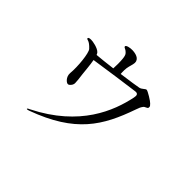

<svg xmlns="http://www.w3.org/2000/svg" viewBox="-168 -1035 1336 1336"><g transform="rotate(45 500.0 -367.0)"><path d="M189 -600C198 -598 216 -586 235 -565C254 -544 267 -423 260 -352C257 -312 292 -283 306 -287C320 -291 335 -311 334 -329C334 -347 331 -368 326 -408C323 -433 319 -489 311 -532C375 -542 632 -579 670 -583C695 -586 700 -572 694 -545C660 -384 569 -142 241 23C229 28 222 32 223 36C224 40 237 37 244 34C578 -88 678 -256 762 -496C772 -524 774 -529 784 -543C793 -558 815 -556 817 -570C819 -583 812 -587 803 -597C795 -607 731 -647 719 -647C707 -647 694 -626 673 -621C659 -618 590 -607 513 -597C512 -605 512 -617 512 -633C512 -661 522 -687 526 -705C532 -728 527 -743 513 -755C499 -766 479 -771 455 -772C432 -773 399 -766 398 -755C398 -744 407 -746 421 -736C434 -725 444 -721 448 -683C451 -654 451 -612 449 -588C390 -581 334 -574 301 -572C298 -579 295 -585 292 -588C272 -611 212 -621 201 -620C190 -620 176 -620 174 -610C173 -605 180 -602 189 -600Z"/></g></svg>

Font: Shippori Mincho
Style: Regular
Weight: 400
Designer: Bonji Tadano  Ryoko NISHIZUKA  (kana & ideographs); Frank Grießhammer (Latin, Greek & Cyrillic); Wenlong ZHANG  (bopomof
Foundry: Adobe Systems Incorporated
Version: Version 1.003;PS 1.001;hotconv 16.6.54;makeotf.lib2.5.65590